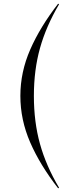

<svg xmlns="http://www.w3.org/2000/svg" viewBox="-20 -807 379 1037"><path d="M90 -289Q90 -418 143.5 -540Q197 -662 294 -787L299 -784Q229 -665 196 -547Q163 -429 163 -289Q163 -148 196 -29.5Q229 89 299 207L294 210Q196 84 143 -38Q90 -160 90 -289Z"/></svg>

Font: Nyght Serif Light
Style: Regular
Weight: 300
Designer: Maksym Kobuzan
Version: Version 0.410